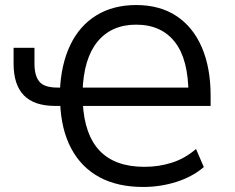

<svg xmlns="http://www.w3.org/2000/svg" viewBox="-20 -734 932 763"><path d="M549 9Q447 9 375 -30Q303 -69 263 -144Q223 -219 219 -326L233 -313H200Q116 -313 75 -355Q34 -397 34 -481V-544H117V-481Q117 -433 136.5 -409.5Q156 -386 208 -386H235L218 -370Q222 -477 259 -554.5Q296 -632 363 -673Q430 -714 521 -714Q615 -714 681 -670.5Q747 -627 782 -546Q817 -465 817 -353V-313H297L309 -324Q316 -197 377 -134Q438 -71 554 -71Q611 -71 663 -87.5Q715 -104 759 -142L790 -70Q744 -31 680.5 -11Q617 9 549 9ZM521 -636Q423 -636 367.5 -568.5Q312 -501 308 -369L296 -386H746L729 -358Q729 -498 675 -567Q621 -636 521 -636Z"/></svg>

Font: Nunito Sans 7pt SemiCondensed
Style: Regular
Weight: 400
Width: 4
Designer: Vernon Adams
Foundry: Vernon Adams
Version: Version 3.101;gftools[0.9.27]